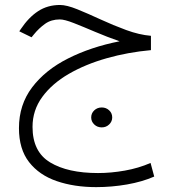

<svg xmlns="http://www.w3.org/2000/svg" viewBox="-20 -415 694 772"><path d="M586.9 -271V-213.4Q494.6 -205.1 409.2 -180.9Q323.7 -156.7 256.3 -117.7Q189 -78.6 149.9 -25.1Q110.8 28.3 110.8 95.2Q110.8 195.3 181.6 238Q252.4 280.8 374 280.8Q426.3 280.8 481.7 271Q537.1 261.2 585.4 240.2L600.1 294.9Q552.2 315.9 490.7 326.7Q429.2 337.4 366.7 337.4Q278.3 337.4 208 313.2Q137.7 289.1 96.9 236.8Q56.2 184.6 56.2 100.1Q56.2 6.3 109.1 -63.7Q162.1 -133.8 253.7 -179.9Q345.2 -226.1 460.9 -249Q410.2 -266.6 362.1 -287.1Q314 -307.6 276.6 -322.3Q239.3 -336.9 220.7 -336.9Q186 -336.9 161.4 -319.3Q136.7 -301.8 115.7 -275.9L106.9 -265.1L57.6 -289.1L63.5 -297.9Q95.2 -345.2 133.3 -370.1Q171.4 -395 221.2 -395Q248 -395 290.8 -377.7Q333.5 -360.4 384.3 -336.9Q435.1 -313.5 487.5 -294.2Q540 -274.9 586.9 -271ZM346.7 57.1Q346.7 40.5 358.9 28.8Q371.1 17.1 389.2 17.1Q406.7 17.1 418.9 28.6Q431.2 40 431.2 57.1Q431.2 73.7 418.9 85.4Q406.7 97.2 389.2 97.2Q371.1 97.2 358.9 85.4Q346.7 73.7 346.7 57.1Z"/></svg>

Font: Vazirmatn RD FD ExtraLight
Style: Regular
Weight: 200
Designer: Saber Rastikerdar
Foundry: Saber Rastikerdar
Version: Version 33.003